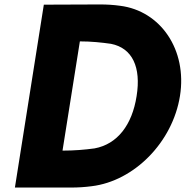

<svg xmlns="http://www.w3.org/2000/svg" viewBox="-20 -843 834 863"><path d="M47 0H300C331 0 362 -2 392 -6C583 -29 756 -204 789 -412C822 -619 702 -794 520 -817C492 -821 461 -823 431 -823L177 -822ZM261 -166 339 -657C390 -657 437 -652 479 -646C575 -627 615 -541 594 -411C574 -282 508 -195 405 -176C361 -170 314 -166 261 -166Z"/></svg>

Font: Rabbid Highway Sign IV
Style: BlkObl
Weight: 400
Foundry: Cannot Into Space Fonts
Version: Version 0.277